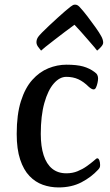

<svg xmlns="http://www.w3.org/2000/svg" viewBox="-20 -807 483 840"><path d="M236.1 13Q200 13 167.3 1.4Q134.5 -10.2 108.9 -37Q83.2 -63.7 68.2 -109.1Q53.1 -154.4 53.1 -221.1Q53.1 -306.1 71.5 -364.3Q89.9 -422.5 121.2 -457.4Q152.5 -492.4 191.5 -508.2Q230.4 -524 270.6 -524Q316 -524 343.8 -516.2Q371.6 -508.3 392.9 -492.4Q402.5 -486 405.8 -478.9Q409.1 -471.9 409.1 -464Q409.1 -455.7 406.6 -444.2Q404.1 -432.7 400.1 -424.3Q396.2 -415.8 389.6 -415.8Q381.3 -415.8 368.6 -427Q346.1 -449.5 322.8 -460.2Q299.6 -470.8 270 -470.8Q240.9 -470.8 215.4 -441.7Q189.8 -412.6 174.1 -356.7Q158.4 -300.8 158.4 -221.1Q158.4 -166.6 170.9 -128Q183.3 -89.3 208.2 -69.1Q233.1 -48.8 270.4 -48.8Q297 -48.8 319.1 -57.8Q341.2 -66.8 358.9 -79.4Q376.7 -92 387.6 -101.3Q397 -109 399.8 -111.7Q402.7 -114.4 405.7 -114.4Q411.3 -114.4 414.7 -105.5Q418 -96.5 418 -85Q418 -78.9 416.4 -74.8Q414.8 -70.7 409.5 -64.8Q379 -31.7 336.2 -9.4Q293.3 13 236.1 13ZM159.7 -585.5Q153.2 -592.8 146.3 -602.7Q139.5 -612.5 139.5 -622.2Q139.5 -627.8 141.1 -633.5Q142.8 -639.2 146.6 -645Q150.6 -651 163.7 -664.5Q176.9 -678 194.8 -694.7Q212.8 -711.5 231.4 -728.5Q250.1 -745.5 265.6 -758.9Q281.1 -772.4 288.8 -777.9Q295.6 -783.1 299.5 -784.9Q303.4 -786.7 308.6 -786.7Q313 -786.7 317.3 -784.9Q321.6 -783.1 327 -777.9Q343.9 -759.8 362.8 -735.1Q381.8 -710.3 398.4 -686.8Q415.1 -663.3 423 -648.4Q426.7 -642.1 429 -634.7Q431.4 -627.3 431.4 -620.3Q431.4 -612.4 422.4 -602.2Q413.4 -592.1 404.9 -585.5Q403.3 -588.4 392.2 -601.3Q381.1 -614.1 365.6 -632.1Q350.1 -650.1 334.1 -668.1Q318 -686.1 305.9 -698.7Q286.7 -685.1 263.1 -667Q239.5 -649 216.8 -631.5Q194.1 -614 178.3 -601.4Q162.6 -588.7 159.7 -585.5Z"/></svg>

Font: Briem Hand Thin
Style: Regular
Weight: 100
Designer: Gunnlaugur SE Briem, Eben Sorkin
Foundry: Sorkin Type Co.
Version: Version 1.003